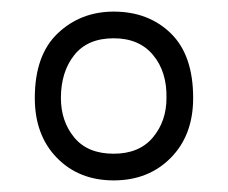

<svg xmlns="http://www.w3.org/2000/svg" viewBox="-20 -729 393 331"><path d="M176 -418Q116 -418 78 -457Q40 -496 40 -560Q40 -634 79.5 -671.5Q119 -709 176 -709Q236 -709 274.5 -671.5Q313 -634 313 -560Q313 -496 274.5 -457Q236 -418 176 -418ZM176 -464Q220 -464 243.5 -492Q267 -520 267 -560Q268 -605 244 -634Q220 -663 176 -663Q131 -663 108 -634Q85 -605 85 -560Q85 -520 108 -492Q131 -464 176 -464Z"/></svg>

Font: Kulim Park Light
Style: Regular
Weight: 300
Designer: Noponies / Dale Sattler
Foundry: Noponies
Version: Version 1.000; ttfautohint (v1.8.3)